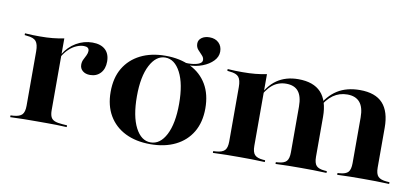

<svg xmlns="http://www.w3.org/2000/svg" viewBox="-58 -743 2055 942"><g transform="rotate(10 970.0 -272.5)"><path d="M157.3 -2.4Q121.8 -2.4 93.1 -2Q64.5 -1.6 25 0V-8.9L39.5 -9.7Q70.2 -12.1 82.3 -25Q94.4 -37.9 94.4 -69.4V-208.9H219.4V-69.4Q219.4 -48.4 225 -35.9Q230.6 -23.4 244.8 -17.7Q258.9 -12.1 283.1 -10.5L306.5 -8.9V0Q277.4 -1.6 253.6 -2Q229.8 -2.4 207.3 -2.4Q184.7 -2.4 157.3 -2.4ZM94.4 -208.9V-340.3Q94.4 -375 82.3 -389.9Q70.2 -404.8 37.1 -407.3L25 -408.9V-417.7Q49.2 -416.1 64.5 -415.7Q79.8 -415.3 99.2 -415.3Q133.9 -415.3 162.9 -418.1Q191.9 -421 219.4 -426.6V-417.7V-208.9ZM374.2 -271.8Q351.6 -271.8 337.5 -283.5Q323.4 -295.2 323.4 -314.5Q323.4 -329 329.4 -340.7Q335.5 -352.4 341.1 -364.1Q346.8 -375.8 346.8 -386.3Q346.8 -406.5 321 -406.5Q303.2 -406.5 284.3 -398.4Q265.3 -390.3 248.4 -374.6Q231.5 -358.9 218.5 -337.1L217.7 -346.8Q241.1 -386.3 279 -408.5Q316.9 -430.6 359.7 -430.6Q400.8 -430.6 423.4 -410.1Q446 -389.5 446 -350.8Q446 -314.5 426.2 -293.1Q406.5 -271.8 374.2 -271.8Z M841.1 -402.4Q829.8 -402.4 814.1 -404Q798.4 -405.6 783.9 -408.1L782.3 -416.9Q796.8 -413.7 812.1 -412.5Q827.4 -411.3 838.7 -411.3Q867.7 -411.3 887.9 -418.5Q908.1 -425.8 908.1 -439.5Q908.1 -452.4 897.6 -462.9Q887.1 -473.4 876.6 -485.5Q866.1 -497.6 866.1 -515.3Q866.1 -533.1 881.5 -544.4Q896.8 -555.6 921 -555.6Q949.2 -555.6 966.5 -539.1Q983.9 -522.6 983.9 -495.2Q983.9 -469.4 963.7 -448.4Q943.5 -427.4 910.9 -414.9Q878.2 -402.4 841.1 -402.4ZM724.2 11.3Q652.4 11.3 599.6 -14.9Q546.8 -41.1 517.7 -90.3Q488.7 -139.5 488.7 -208.1Q488.7 -278.2 517.7 -327Q546.8 -375.8 599.6 -402.4Q652.4 -429 724.2 -429Q796 -429 849.2 -402.8Q902.4 -376.6 931.5 -327.4Q960.5 -278.2 960.5 -208.1Q960.5 -139.5 931.5 -90.3Q902.4 -41.1 849.2 -14.9Q796 11.3 724.2 11.3ZM724.2 2.4Q771.8 2.4 800.8 -53.6Q829.8 -109.7 829.8 -208.1Q829.8 -307.3 800.4 -363.7Q771 -420.2 724.2 -420.2Q678.2 -420.2 648.8 -363.7Q619.4 -307.3 619.4 -208.9Q619.4 -109.7 648.4 -53.6Q677.4 2.4 724.2 2.4Z M1166.9 -2.4Q1131.5 -2.4 1102.8 -2Q1074.2 -1.6 1034.7 0V-8.9L1049.2 -9.7Q1079.8 -12.1 1091.9 -25Q1104 -37.9 1104 -69.4V-208.9H1229V-69.4Q1229 -37.9 1241.1 -25Q1253.2 -12.1 1282.3 -9.7L1293.5 -8.9V0Q1256.5 -1.6 1228.6 -2Q1200.8 -2.4 1166.9 -2.4ZM1104 -208.9V-340.3Q1104 -375 1091.9 -389.9Q1079.8 -404.8 1046.8 -407.3L1034.7 -408.9V-417.7Q1058.9 -416.1 1074.2 -415.7Q1089.5 -415.3 1108.9 -415.3Q1143.5 -415.3 1172.6 -418.1Q1201.6 -421 1229 -426.6V-417.7V-208.9ZM1411.3 -208.9V-296.8Q1411.3 -347.6 1391.5 -372.2Q1371.8 -396.8 1330.6 -396.8Q1291.1 -396.8 1261.7 -372.6Q1232.3 -348.4 1208.9 -296.8L1206.5 -302.4Q1234.7 -367.7 1279 -398.4Q1323.4 -429 1385.5 -429Q1461.3 -429 1498.8 -388.7Q1536.3 -348.4 1536.3 -267.7V-208.9ZM1474.2 -2.4Q1439.5 -2.4 1412.1 -2Q1384.7 -1.6 1346.8 0V-8.9L1358.1 -9.7Q1387.9 -12.1 1399.6 -25Q1411.3 -37.9 1411.3 -69.4V-208.9H1536.3V-69.4Q1536.3 -37.9 1548 -25Q1559.7 -12.1 1589.5 -9.7L1600.8 -8.9V0Q1563.7 -1.6 1535.9 -2Q1508.1 -2.4 1474.2 -2.4ZM1718.5 -208.9V-296.8Q1718.5 -347.6 1697.6 -372.2Q1676.6 -396.8 1635.5 -396.8Q1596 -396.8 1564.9 -375Q1533.9 -353.2 1507.3 -304.8L1504.8 -312.9Q1534.7 -371 1580.6 -400Q1626.6 -429 1692.7 -429Q1769.4 -429 1806.5 -388.7Q1843.5 -348.4 1843.5 -267.7V-208.9ZM1781.5 -2.4Q1746.8 -2.4 1719.4 -2Q1691.9 -1.6 1654 0V-8.9L1665.3 -9.7Q1695.2 -12.1 1706.9 -25Q1718.5 -37.9 1718.5 -69.4V-208.9H1843.5V-69.4Q1843.5 -37.9 1856 -25Q1868.5 -12.1 1899.2 -9.7L1912.9 -8.9V0Q1875 -1.6 1846 -2Q1816.9 -2.4 1781.5 -2.4Z"/></g></svg>

Font: Playfair 144pt SemiExpanded ExtraBold
Style: Regular
Weight: 800
Width: 6
Designer: Claus Eggers Sørensen
Foundry: Claus Eggers Sørensen
Version: Version 2.203